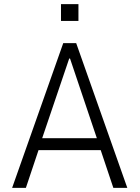

<svg xmlns="http://www.w3.org/2000/svg" viewBox="-20 -915 680 935"><path d="M39 0 288 -705H351L600 0H532L464 -203L495 -184H145L174 -203L106 0ZM317 -630 181 -229 165 -242H475L456 -229L321 -630ZM277 -813V-895H362V-813Z"/></svg>

Font: Nunito Sans 7pt Condensed Light
Style: Regular
Weight: 300
Width: 3
Designer: Vernon Adams
Foundry: Vernon Adams
Version: Version 3.101;gftools[0.9.27]